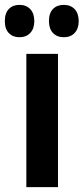

<svg xmlns="http://www.w3.org/2000/svg" viewBox="-51 -768 343 788"><path d="M187 0H57.1V-546.9H187ZM-31.2 -681.2Q-31.2 -714.4 -14.6 -731.2Q2 -748 28.8 -748Q56.6 -748 73.2 -730.5Q89.8 -712.9 89.8 -681.2Q89.8 -650.4 73.2 -632.8Q56.6 -615.2 28.8 -615.2Q2 -615.2 -14.6 -632.1Q-31.2 -648.9 -31.2 -681.2ZM149.9 -681.2Q149.9 -714.4 166.5 -731.2Q183.1 -748 210.9 -748Q238.8 -748 255.4 -730.5Q272 -712.9 272 -681.2Q272 -650.4 255.4 -632.8Q238.8 -615.2 210.9 -615.2Q183.1 -615.2 166.5 -632.6Q149.9 -649.9 149.9 -681.2Z"/></svg>

Font: Open Sans Condensed
Style: Regular
Weight: 400
Width: 3
Designer: Monotype Design Team
Foundry: Monotype Imaging Inc.
Version: Version 3.000